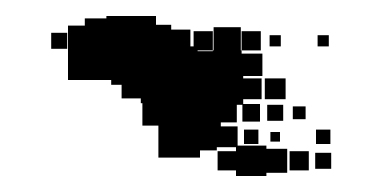

<svg xmlns="http://www.w3.org/2000/svg" viewBox="-20 -797 490 240"><path d="M277 -615H313V-611H339V-581H313V-577H275V-584H252V-608H275V-613H251V-609H230V-600H178V-640H158V-668H156V-674H132V-691H119V-697H65V-765H86V-774H113V-777H175V-766H194V-760H218V-739H222V-758H246V-734H227V-733H246V-734H247V-763H281V-734H282V-730H308V-702H284V-699H307V-673H284V-667H305V-645H283V-666H276V-644H256V-639H277ZM282 -758H306V-734H282ZM64 -736H44V-756H64ZM317 -753H331V-739H317ZM377 -753H391V-739H377ZM311 -699H337V-673H311ZM314 -666H334V-646H314ZM346 -664H362V-648H346ZM303 -635V-617H285V-635ZM375 -635H393V-617H375ZM330 -632V-620H318V-632ZM366 -584H342V-608H366ZM374 -586V-606H394V-586Z"/></svg>

Font: Rubik-Storm
Style: Regular
Weight: 400
Designer: NaN (generative design), Hubert & Fischer (Rubik source font outlines)
Foundry: NaN, Hubert & Fischer
Version: Version 1.000